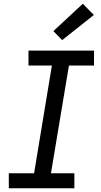

<svg xmlns="http://www.w3.org/2000/svg" viewBox="-20 -1005 540 1025"><path d="M27 0V-80H162L257 -655H132V-735H482V-655H348L252 -80H377V0ZM312 -791 265 -839 422 -985 481 -925Z"/></svg>

Font: Iosevka Slab Medium Oblique
Style: Regular
Weight: 500
Italic angle: -9°
Monospace: yes
Designer: Belleve Invis
Foundry: Belleve Invis
Version: Version 11.1.1; ttfautohint (v1.8.3)